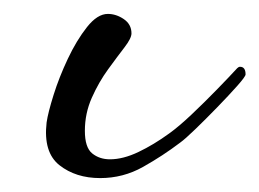

<svg xmlns="http://www.w3.org/2000/svg" viewBox="-20 -229 373 276"><path d="M124 27Q89 27 65.5 8.5Q42 -10 47 -53Q49 -67 57 -92.5Q65 -118 77.5 -144.5Q90 -171 105 -190Q120 -209 135 -209Q147 -209 158 -201.5Q169 -194 169 -181Q169 -174 159 -161Q149 -148 135.5 -129.5Q122 -111 112 -88.5Q102 -66 102 -41Q102 -17 112.5 -8.5Q123 0 138 0Q157 0 179 -10.5Q201 -21 223 -37Q237 -47 255.5 -64.5Q274 -82 292 -100.5Q310 -119 321 -131Q323 -133 325 -133Q333 -133 333 -122Q333 -119 321 -105.5Q309 -92 292.5 -75Q276 -58 261 -43.5Q246 -29 239 -24Q214 -5 185.5 11Q157 27 124 27Z"/></svg>

Font: Corinthia
Style: Bold
Weight: 700
Designer: Robert E. Leuschke
Foundry: Robert E. Leuschke
Version: Version 1.013; ttfautohint (v1.8.3)